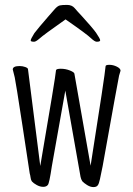

<svg xmlns="http://www.w3.org/2000/svg" viewBox="-20 -745 540 782"><path d="M308 -25 246 -376 191 -67Q181 1 175 8Q169 16 156 16Q143 16 129.5 8.5Q116 1 110 -6Q105 -14 104 -25Q104 -28 101 -39Q100 -46 72 -230Q44 -413 40 -430Q36 -447 32 -462Q32 -476 60 -476Q72 -476 83 -472Q94 -468 94 -463L144 -69Q207 -437 208 -458Q208 -465 227.5 -465Q247 -465 264.5 -458Q282 -451 283 -445L349 -70Q408 -444 410 -475Q410 -481 425.5 -481Q441 -481 456 -473.5Q471 -466 471 -457L465 -437Q462 -425 398 -68Q391 -32 387 -15Q383 4 378 10Q373 17 360.5 17Q348 17 334.5 8.5Q321 0 315 -7Q310 -15 308 -25ZM374 -575Q366 -575 351 -589Q335 -605 247 -666Q156 -602 141 -588Q126 -575 119 -575Q105 -575 105 -580Q105 -586 120 -610Q136 -631 176 -677Q194 -698 204 -709Q215 -721 224 -723Q233 -725 253 -725Q273 -725 284 -712Q294 -700 312 -681Q355 -634 371 -612Q388 -587 388 -581Q388 -575 374 -575Z"/></svg>

Font: Moon Stars Kai HW Light
Style: Regular
Weight: 300
Designer: GuiWonder
Version: Version 1.101